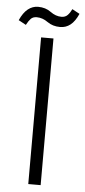

<svg xmlns="http://www.w3.org/2000/svg" viewBox="-89 -863 395 896"><g transform="rotate(5 108.0 -415.5)"><path d="M79 0H137V-687H79ZM3 -739Q13 -758 23 -768.5Q33 -779 51 -779Q78 -779 103 -761Q128 -743 163 -743Q190 -743 211 -759.5Q232 -776 248 -812L213 -831Q205 -814 194 -802.5Q183 -791 165 -791Q138 -791 113 -809.5Q88 -828 53 -828Q27 -828 5.5 -811Q-16 -794 -32 -758Z"/></g></svg>

Font: Secuela Light
Style: Regular
Weight: 300
Designer: Fernando Haro
Foundry: deFharo
Version: Version 1.708